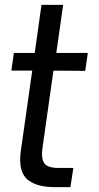

<svg xmlns="http://www.w3.org/2000/svg" viewBox="-20 -770 409 791"><path d="M210 1Q172.4 1 145.3 -5.4Q118.2 -11.7 96.7 -27.6Q75.2 -43.5 67.4 -74Q59.6 -104.5 65.9 -148.9L112.8 -479H26.9L37.1 -551.8H123L150.9 -750H240.2L211.9 -551.8H341.8L331.1 -478L200.2 -479L154.8 -159.2Q148.9 -118.7 161.9 -98.4Q174.8 -78.1 221.2 -78.1H282.2L270 1Z"/></svg>

Font: Oakes Grotesk
Style: Italic
Weight: 400
Italic angle: -8°
Designer: Samuel Oakes
Foundry: Samuel Oakes
Version: Version 1.000;PS 001.000;hotconv 1.0.88;makeotf.lib2.5.64775